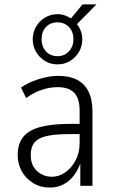

<svg xmlns="http://www.w3.org/2000/svg" viewBox="-20 -840 512 868"><path d="M206 8Q163 8 129.5 -12.5Q96 -33 78 -66.5Q60 -100 60 -138Q60 -190 85 -221Q110 -252 162.5 -266Q215 -280 299 -280H350V-234H304Q252 -234 216.5 -229.5Q181 -225 159.5 -214Q138 -203 128.5 -184.5Q119 -166 119 -138Q119 -93 147 -67Q175 -41 215 -41Q247 -41 275.5 -61Q304 -81 322 -115.5Q340 -150 340 -193V-338Q340 -394 316 -420Q292 -446 240 -446Q206 -446 170.5 -434.5Q135 -423 98 -397L75 -444Q99 -461 127.5 -472.5Q156 -484 186 -490.5Q216 -497 244 -497Q294 -497 328 -479.5Q362 -462 380 -426.5Q398 -391 398 -335V0H343V-109H346Q335 -75 315 -48Q295 -21 267 -6.5Q239 8 206 8ZM240 -549Q208 -549 183 -564.5Q158 -580 143 -605.5Q128 -631 128 -662Q128 -694 143 -719.5Q158 -745 183.5 -760.5Q209 -776 240 -776Q258 -776 273 -770.5Q288 -765 301 -757L353 -820H416L328 -731Q339 -717 345.5 -699.5Q352 -682 352 -662Q352 -631 337 -605.5Q322 -580 297 -564.5Q272 -549 240 -549ZM240 -586Q271 -586 291.5 -608Q312 -630 312 -662Q312 -697 291.5 -718Q271 -739 240 -739Q208 -739 188 -718Q168 -697 168 -663Q168 -629 188 -607.5Q208 -586 240 -586Z"/></svg>

Font: Nunito Sans 10pt Condensed Light
Style: Regular
Weight: 300
Width: 3
Designer: Vernon Adams
Foundry: Vernon Adams
Version: Version 3.101;gftools[0.9.27]